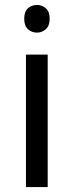

<svg xmlns="http://www.w3.org/2000/svg" viewBox="-20 -757 298 777"><path d="M173 -536V0H85V-536ZM130 -737Q150 -737 165.5 -723.5Q181 -710 181 -681Q181 -653 165.5 -639Q150 -625 130 -625Q108 -625 93 -639Q78 -653 78 -681Q78 -710 93 -723.5Q108 -737 130 -737Z"/></svg>

Font: guzrati25
Style: Book
Weight: 400
Designer: Jelle Bosma - Monotype Design Team, Universal Thirst
Foundry: Monotype Imaging Inc.
Version: Version 2.106